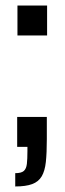

<svg xmlns="http://www.w3.org/2000/svg" viewBox="-20 -530 233 693"><path d="M35 143V95Q57 95 66 87Q75 79 77 61.5Q79 44 79 15V0H42V-108H149V-28Q149 22 145.5 54.5Q142 87 130.5 106.5Q119 126 96 134.5Q73 143 35 143ZM43 -402V-510H150V-402Z"/></svg>

Font: Saira UltraCondensed
Style: Bold
Weight: 700
Width: 1
Designer: Hector Gatti with collaboration of the Omnibus-Type team
Foundry: Omnibus-Type
Version: Version 1.101